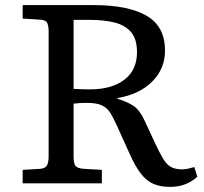

<svg xmlns="http://www.w3.org/2000/svg" viewBox="-20 -720 800 754"><path d="M648 14Q611 14 583.5 2.5Q556 -9 534 -37Q512 -65 490 -114L438 -229Q425 -258 413 -277Q401 -296 380.5 -306Q360 -316 321 -316Q292 -316 269 -313V-107Q269 -78 276.5 -68.5Q284 -59 309 -57L380 -53V0H69V-53L137 -57Q154 -58 162.5 -67.5Q171 -77 171 -108V-596Q171 -617 165.5 -629.5Q160 -642 135 -643L69 -647V-700H347Q484 -700 556 -658Q628 -616 628 -521Q628 -450 577.5 -399.5Q527 -349 441 -335V-332Q482 -320 506 -303Q530 -286 549 -244L587 -162Q606 -121 620 -97.5Q634 -74 651 -64.5Q668 -55 695 -55Q705 -55 715.5 -57Q726 -59 743 -64L755 -26Q711 14 648 14ZM333 -369Q419 -369 468.5 -407Q518 -445 518 -515Q518 -566 495 -593.5Q472 -621 430 -631.5Q388 -642 331 -642H269V-371Q285 -370 303.5 -369.5Q322 -369 333 -369Z"/></svg>

Font: Literata 7pt
Style: Regular
Weight: 400
Designer: Latin by Veronika Burian and Jose Scaglione. Greek by Irene Vlachou. Cyrillic by Vera Evstafieva.
Foundry: TypeTogether
Version: Version 3.002